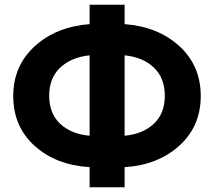

<svg xmlns="http://www.w3.org/2000/svg" viewBox="-20 -775 906 812"><path d="M507 -541V-201Q584 -208 630.5 -251.5Q677 -295 677 -370Q677 -445 631 -489Q585 -533 507 -541ZM359 17V-68Q216 -77 126 -158.5Q36 -240 36 -369Q36 -496 126.5 -579Q217 -662 359 -673V-755H507V-673Q649 -662 739 -579.5Q829 -497 829 -369Q829 -241 738.5 -159Q648 -77 507 -68V17ZM359 -201V-541Q281 -533 234.5 -489Q188 -445 188 -370Q188 -295 234.5 -251.5Q281 -208 359 -201Z"/></svg>

Font: Repo
Style: Bold
Weight: 700
Designer: Stefan Peev
Foundry: Context Ltd
Version: Version 001.000